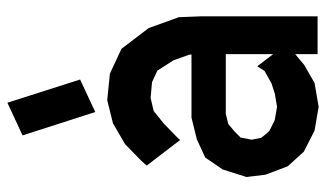

<svg xmlns="http://www.w3.org/2000/svg" viewBox="-203 -680 891 525"><g transform="rotate(-90 242.5 -417.5)"><path d="M458 -374 460.4 -312.5V5.4H356.9V-55.7L328.1 -31.7L278.3 -2.9L212.9 8.3L147.9 -2.9L90.3 -32.2L50.3 -76.2L27.3 -137.2L21 -189L41.5 -253.9L74.2 -301.8L124 -324.7L183.1 -339.4H356L355.5 -345.2L340.3 -388.2L312 -432.6L280.3 -447.3L237.3 -451.2L201.7 -442.9L167 -415L132.3 -381.3L122.1 -370.6L52.2 -461.9L65.9 -477.1L110.8 -521L168 -554.2L231 -569.8L303.7 -562.5L371.6 -530.8L428.2 -456.5ZM323.7 -159.7 356.9 -116.2V-245.6H193.4L166 -238.8L145.5 -221.7L128.9 -205.1L123 -174.8L128.4 -148.4L135.7 -139.2L147 -126.5L176.3 -111.8L212.9 -105.5L248 -111.3L276.9 -120.6L311 -139.6ZM134.8 -801.3 224.1 -842.8 287.6 -644 198.7 -602.5Z"/></g></svg>

Font: Gap Sans
Style: Bold
Weight: 400
Designer: Alexandre Liziard and Etienne Ozeray
Foundry: Interstices.io
Version: Version 1.610